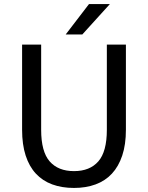

<svg xmlns="http://www.w3.org/2000/svg" viewBox="-20 -920 730 947"><path d="M345 7Q285 7 237.5 -10.5Q190 -28 157 -63.5Q124 -99 106.5 -153Q89 -207 89 -280V-700H183V-280Q183 -172 225 -124Q267 -76 345 -76Q423 -76 465 -124Q507 -172 507 -280V-700H601V-280Q601 -207 583 -153Q565 -99 532 -63.5Q499 -28 451.5 -10.5Q404 7 345 7ZM419 -900H522L386 -750H304Z"/></svg>

Font: Golos UI VF
Style: Regular
Weight: 400
Designer: A.Korolkova, Vitaly Kuzmin
Foundry: ParaType Ltd
Version: Version 2.000